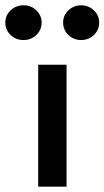

<svg xmlns="http://www.w3.org/2000/svg" viewBox="-64 -704 394 724"><path d="M174 -619Q174 -646 194 -665Q214 -684 242 -684Q270 -684 290 -665Q310 -646 310 -619Q310 -591 290 -572Q270 -553 242 -553Q214 -553 194 -572Q174 -591 174 -619ZM-44 -619Q-44 -646 -24 -665Q-4 -684 25 -684Q53 -684 73 -665Q93 -646 93 -619Q93 -591 73 -572Q53 -553 25 -553Q-4 -553 -24 -572Q-44 -591 -44 -619ZM80 -460H187V0H80Z"/></svg>

Font: Jost* Medium
Style: Regular
Weight: 500
Version: Version 3.7